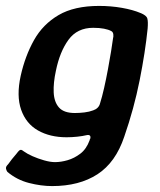

<svg xmlns="http://www.w3.org/2000/svg" viewBox="-34 -498 541 649"><path d="M36 -242Q51 -309 81 -362.5Q111 -416 164 -447Q217 -478 301 -478Q341 -478 378 -471.5Q415 -465 441 -454Q461 -446 464 -435.5Q467 -425 465 -401Q457 -322 438 -226.5Q419 -131 386 -36Q357 51 295.5 91Q234 131 142 131Q105 131 64 120.5Q23 110 -9 83Q-12 79 -13.5 73Q-15 67 -10 61Q-6 57 0 48.5Q6 40 13 32Q20 24 23 20Q31 9 35.5 8.5Q40 8 47 14Q58 22 76 30Q94 38 115 44Q136 50 152 50Q172 50 194.5 43.5Q217 37 237.5 21.5Q258 6 269 -24Q269 -25 269.5 -26.5Q270 -28 271 -29Q273 -36 270 -39.5Q267 -43 258 -41Q246 -38 227.5 -36Q209 -34 191 -34Q135 -34 94.5 -57Q54 -80 37.5 -127Q21 -174 36 -242ZM155 -259Q146 -218 147.5 -185.5Q149 -153 165.5 -134.5Q182 -116 219 -116Q235 -116 251.5 -118Q268 -120 281 -125Q290 -128 296 -134Q302 -140 304 -148Q311 -170 318 -201Q325 -232 331 -264.5Q337 -297 341.5 -324.5Q346 -352 348 -368Q350 -374 349 -382Q348 -390 342 -393Q333 -398 317.5 -401Q302 -404 281 -404Q227 -404 197.5 -363.5Q168 -323 155 -259Z"/></svg>

Font: Glory SemiBold
Style: Italic
Weight: 600
Italic angle: -12°
Designer: Robert Leuschke
Foundry: Robert Leuschke
Version: Version 1.011